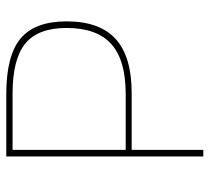

<svg xmlns="http://www.w3.org/2000/svg" viewBox="-48 -619 667 611"><g transform="rotate(-90 285.5 -313.5)"><path d="M114 -228V0H93V-627H292Q414 -627 468.5 -581.5Q523 -536 523 -435Q523 -330 467 -279Q411 -228 295 -228ZM502 -435Q502 -526 452.5 -566.5Q403 -607 292 -607H114V-247H292Q400 -247 451 -293Q502 -339 502 -435Z"/></g></svg>

Font: Blinker Thin
Style: Regular
Weight: 100
Designer: Juergen Huber
Foundry: supertype
Version: Version 1.017;hotconv 1.0.117;makeotfexe 2.5.65602